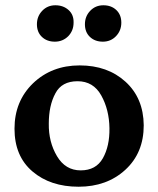

<svg xmlns="http://www.w3.org/2000/svg" viewBox="-20 -696 600 728"><path d="M370 -538Q340 -538 321 -556Q302 -574 302 -604Q302 -634 322 -655Q342 -676 372 -676Q402 -676 421 -658Q440 -640 440 -610Q440 -580 420 -559Q400 -538 370 -538ZM259 -610Q259 -580 239 -559Q218 -538 188 -538Q158 -538 139 -556Q120 -574 120 -604Q120 -634 140 -655Q160 -676 190 -676Q220 -676 240 -658Q260 -640 259 -610ZM105 -380Q176 -448 282 -448Q388 -448 456 -386Q524 -324 525 -221Q525 -116 455 -52Q385 12 278 12Q171 12 103 -46Q35 -104 35 -208Q35 -312 105 -380ZM395 -210Q394 -280 364 -334Q334 -388 274 -388Q214 -388 190 -342Q165 -296 165 -227Q164 -158 196 -104Q228 -50 286 -50Q344 -50 370 -96Q396 -142 395 -210Z"/></svg>

Font: Lusitana
Style: Bold
Weight: 700
Designer: Ana Paula Megda
Foundry: Ana Paula Megda
Version: Version 1.001; ttfautohint (v1.4.1)